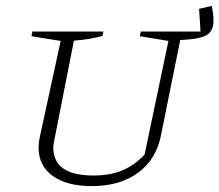

<svg xmlns="http://www.w3.org/2000/svg" viewBox="-20 -625 745 652"><path d="M292 7Q207 7 159 -27.5Q111 -62 111 -124Q111 -141 115 -159L186 -486L87 -502L90 -518H331L328 -503Q310 -498 285.5 -493.5Q261 -489 231 -487L166 -157Q164 -146 162.5 -138Q161 -130 161 -124Q161 -29 297 -29Q353 -29 394.5 -46Q436 -63 471 -100L552 -486L455 -502L458 -518H661L656 -595L699 -605Q702 -591 703.5 -578Q705 -565 705 -555Q705 -520 682 -506Q659 -492 592 -489L527 -167Q511 -84 449 -38.5Q387 7 292 7Z"/></svg>

Font: Piazzolla SC ExtraLight
Style: Italic
Weight: 200
Italic angle: -11.3°
Designer: Juan Pablo del Peral
Foundry: Huerta Tipografica
Version: Version 1.330